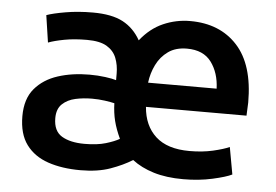

<svg xmlns="http://www.w3.org/2000/svg" viewBox="-44 -593 954 664"><g transform="rotate(5 433.0 -261.5)"><path d="M257 12Q193 12 144.5 -4.5Q96 -21 68.5 -58Q41 -95 41 -157Q41 -217 71 -252.5Q101 -288 150.5 -304Q200 -320 260 -320Q289 -320 315 -316.5Q341 -313 353 -309V-332Q353 -361 343.5 -385.5Q334 -410 310 -424.5Q286 -439 241 -439Q197 -439 162.5 -432.5Q128 -426 107 -418L93 -512Q115 -520 158.5 -527.5Q202 -535 253 -535Q319 -535 357.5 -514.5Q396 -494 419 -453Q453 -496 497.5 -515.5Q542 -535 591 -535Q694 -535 754.5 -469Q815 -403 815 -272Q815 -262 814 -249Q813 -236 813 -226H464Q469 -161 509.5 -124Q550 -87 627 -87Q672 -87 708.5 -95.5Q745 -104 765 -113L782 -19Q762 -9 715 1.5Q668 12 614 12Q555 12 511 -1.5Q467 -15 436 -39Q404 -19 360.5 -3.5Q317 12 257 12ZM464 -310H702Q700 -365 672.5 -402Q645 -439 588 -439Q549 -439 523 -420.5Q497 -402 482.5 -372.5Q468 -343 464 -310ZM263 -80Q307 -80 337 -89Q367 -98 384 -108Q369 -140 362 -168Q355 -196 354 -229Q342 -232 320.5 -235Q299 -238 276 -238Q246 -238 218.5 -232Q191 -226 173 -209Q155 -192 155 -160Q155 -115 184.5 -97.5Q214 -80 263 -80Z"/></g></svg>

Font: Ubuntu Sans SemiBold
Style: Regular
Weight: 600
Designer: Dalton Maag Ltd
Foundry: Dalton Maag Ltd
Version: Version 1.006; ttfautohint (v1.8.4.7-5d5b)